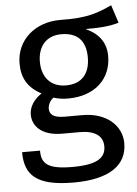

<svg xmlns="http://www.w3.org/2000/svg" viewBox="-55 -629 631 885"><g transform="rotate(-5 260.0 -186.5)"><path d="M252 -473C327 -473 365 -433 365 -356C365 -280 326 -236 254 -236C182 -236 143 -285 143 -355C143 -424 181 -473 252 -473ZM493 -586C431 -558 383 -536 252 -539C136 -539 49 -463 49 -355C49 -287 77 -241 138 -209C100 -184 80 -150 80 -116C80 -63 122 -16 216 -16H299C365 -16 405 9 405 59C405 112 365 141 251 141C135 141 108 113 108 53H25C25 160 79 213 251 213C414 213 498 155 498 53C498 -31 426 -93 318 -93H234C180 -93 165 -112 165 -136C165 -155 176 -174 191 -185C213 -178 234 -175 258 -175C384 -175 459 -250 459 -354C459 -415 428 -459 366 -487C426 -487 476 -489 520 -503Z"/></g></svg>

Font: Fira Math
Style: Regular
Weight: 400
Designer: Xiangdong Zeng
Foundry: Xiangdong Zeng
Version: Version 0.3.4